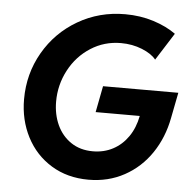

<svg xmlns="http://www.w3.org/2000/svg" viewBox="-52 -780 843 840"><g transform="rotate(5 369.0 -360.5)"><path d="M55.7 -318.8Q55.7 -430.7 109.6 -524.4Q163.6 -618.2 257.3 -672.9Q351.1 -727.5 464.4 -727.5Q531.2 -727.5 589.4 -709Q647.5 -690.4 688 -661.1L611.8 -541Q592.8 -565.4 550 -582.8Q507.3 -600.1 457 -600.1Q384.3 -600.1 324.5 -561.8Q264.6 -523.4 230.5 -459Q196.3 -394.5 196.3 -320.8Q196.3 -264.2 217.5 -218Q238.8 -171.9 279.1 -144.8Q319.3 -117.7 375 -117.7Q423.8 -117.7 463.4 -138.7Q502.9 -159.7 529.5 -198.2Q556.2 -236.8 566.4 -289.6H372.6L395 -405.3H725.6L703.6 -293Q687 -205.6 640.9 -137.5Q594.7 -69.3 524.2 -30.8Q453.6 7.8 366.7 7.8Q273.9 7.8 203.4 -35.4Q132.8 -78.6 94.2 -153.3Q55.7 -228 55.7 -318.8Z"/></g></svg>

Font: Reddit Sans Fudge
Style: Bold
Weight: 700
Italic angle: -11.25°
Designer: Stephen Hutchings
Version: Version 1.013